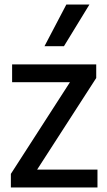

<svg xmlns="http://www.w3.org/2000/svg" viewBox="-20 -828 474 848"><path d="M28 0V-60L289 -465H33.5V-543.5H405V-483.5L144 -79H410.5V0ZM176.5 -624 273 -808H375L262.5 -624Z"/></svg>

Font: Encode Sans Semi Condensed Medium
Style: Regular
Weight: 500
Width: 4
Designer: Multiple Designers
Foundry: Impallari Type
Version: Version 3.000; ttfautohint (v1.8.3) -l 8 -r 50 -G 200 -x 14 